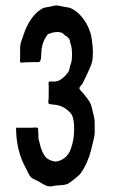

<svg xmlns="http://www.w3.org/2000/svg" viewBox="-20 -675 427 694"><path d="M38.1 -213.4H97.2Q97.7 -213.4 103 -213.9Q108.4 -214.4 112.1 -213.9Q115.7 -213.4 117.2 -211.9Q117.2 -211.9 118.2 -201.2Q119.1 -189.5 119.1 -174.3Q119.1 -174.3 124.5 -152.8Q127.4 -141.1 130.4 -133.5Q133.3 -126 138.2 -116.9Q143.1 -107.9 150.4 -102.3Q157.7 -96.7 167.5 -93.8Q178.7 -90.8 181.6 -90.8Q201.7 -93.8 215.6 -106Q229.5 -118.2 236.1 -137Q242.7 -155.8 245.4 -173.3Q248 -190.9 248 -210.4Q248 -252 234.9 -266.6Q214.8 -288.6 190.4 -294.4Q186.5 -295.4 182.4 -295.9Q178.2 -296.4 173.3 -296.9Q168.5 -297.4 165.5 -297.9Q157.2 -298.8 156.2 -300.3Q154.8 -302.2 154.5 -305.7Q154.3 -309.1 155 -313.5Q155.8 -317.9 155.8 -318.8Q156.2 -319.8 156.2 -361.8Q156.2 -362.8 155.8 -366.9Q155.3 -371.1 155.5 -374.3Q155.8 -377.4 156.7 -379.4Q157.2 -380.9 164.6 -380.4Q178.2 -379.4 185.5 -381.3Q206.5 -387.2 226.6 -414.1Q228 -416 229.2 -419.4Q230.5 -422.9 231.2 -425.8Q231.9 -428.7 232.4 -432.6Q233.4 -437.5 233.9 -438.5Q240.2 -451.7 240.2 -474.6Q240.2 -477.5 240.2 -481Q240.2 -503.9 234.9 -517.6Q233.9 -520 233.4 -522.5Q232.9 -526.4 232.2 -529.3Q231.4 -532.2 230 -534.4Q228.5 -536.6 226.6 -538.6Q224.6 -540.5 221.2 -543Q217.8 -545.4 216.8 -545.9Q215.3 -546.9 213.1 -548.8Q210.9 -550.8 209.5 -552.2Q208 -553.7 206.1 -555.2Q204.1 -556.2 201.7 -557.1Q192.9 -560.5 177.7 -558.6Q168.9 -557.6 155.3 -552.2Q152.8 -551.3 151.4 -549.3Q149.9 -547.4 147.5 -543.5Q145 -539.6 145 -539.1Q130.4 -517.1 129.4 -484.9Q128.9 -457 124 -452.6Q122.6 -451.2 119.6 -450.7Q116.7 -450.2 111.8 -450.4Q106.9 -450.7 106.4 -450.7Q100.1 -450.7 87.6 -450.2Q75.2 -449.7 68.8 -449.7Q67.9 -449.7 62 -449Q56.2 -448.2 55.2 -449.2Q54.2 -449.7 53.5 -450.4Q52.7 -451.2 52.5 -452.4Q52.2 -453.6 52.2 -455.1Q52.2 -456.5 52.2 -457.8Q52.2 -459 52.5 -460.2Q52.7 -461.4 52.7 -462.4V-501.5Q52.7 -505.4 53.2 -509.8Q53.7 -514.2 54.9 -518.6Q56.2 -522.9 57.1 -526.4Q58.1 -529.8 60.1 -534.9Q62 -540 63 -543Q86.9 -618.2 133.3 -644.5Q136.7 -646.5 141.6 -647.5Q146.5 -648.4 153.1 -649.7Q159.7 -650.9 161.9 -651.1Q164.1 -651.4 168.2 -652.6Q172.4 -653.8 176 -654.5Q179.7 -655.3 182.6 -655.3Q187 -655.3 191.9 -654.5Q196.8 -653.8 202.9 -652.3Q209 -650.9 211.9 -650.4Q231.9 -647.5 235.8 -645.5Q255.9 -636.2 272.2 -617.9Q288.6 -599.6 298.3 -578.1Q308.1 -557.6 311.5 -534.7Q315.9 -505.4 315.9 -484.9Q315.9 -463.9 312 -448.2Q310.5 -441.9 301.3 -421.4Q291.5 -398.4 278.3 -373Q277.3 -371.1 274.4 -367.9Q271.5 -364.7 269.3 -361.8Q267.1 -358.9 267.1 -356.4Q266.6 -354 269 -350.8Q271.5 -347.7 275.4 -343.5Q279.3 -339.4 279.8 -338.9Q281.2 -337.4 285.4 -332Q289.6 -326.7 291.5 -324.2Q293.5 -321.8 297.1 -316.9Q300.8 -312 302.7 -308.6Q304.7 -305.2 306.9 -300.8Q309.1 -296.4 310.1 -292.5Q321.3 -250 321.8 -240.2Q322.3 -232.4 322.3 -224.6Q322.3 -223.1 322.3 -222.2V-219.7Q322.3 -217.8 322.3 -217.3Q322.3 -216.3 322.3 -215.3Q322.3 -214.4 322.3 -213.4Q322.3 -212.4 322.3 -211.4Q322.3 -210.4 322.3 -209.5Q322.3 -208.5 322.3 -208Q322.3 -207 322.3 -206.5V-205.1Q322.3 -204.1 322.3 -203.6V-202.1Q322.3 -201.2 322.3 -200.7Q322.3 -200.2 322.3 -199.7Q322.3 -199.2 322.3 -198.7Q322.3 -198.2 322.3 -197.8Q322.3 -197.3 322.3 -195.6Q322.3 -193.8 322.3 -192.4Q321.8 -181.6 309.1 -131.8Q296.9 -85 272.9 -50.3Q269.5 -45.4 263.7 -40Q257.8 -34.7 253.4 -31.2Q249 -27.8 241.7 -22.2Q234.4 -16.6 231 -14.2Q226.1 -10.3 218.5 -8.3Q210.9 -6.3 199 -5.6Q187 -4.9 184.6 -4.6Q182.1 -4.4 176 -3.2Q169.9 -2 165.3 -1.5Q160.6 -1 157.2 -1.5Q151.4 -2 144.3 -5.1Q137.2 -8.3 128.7 -13.7Q120.1 -19 117.2 -20.5Q115.2 -21.5 109.1 -24.2Q103 -26.9 98.9 -29.1Q94.7 -31.2 92.3 -34.2Q88.4 -38.1 85.2 -43.7Q82 -49.3 78.1 -57.4Q74.2 -65.4 72.8 -68.4Q38.1 -131.3 38.1 -213.4Z"/></svg>

Font: LaylaRuqaa
Style: Regular
Weight: 400
Version: Version 2.0